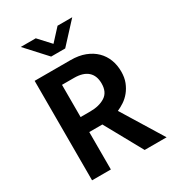

<svg xmlns="http://www.w3.org/2000/svg" viewBox="-197 -941 954 1053"><g transform="rotate(-30 280.0 -414.5)"><path d="M73 -630H300Q352 -630 391 -615Q430 -600 456.5 -574Q483 -548 496.5 -513Q510 -478 510 -437Q510 -399 498.5 -370Q487 -341 469 -319Q451 -297 429 -282.5Q407 -268 386 -259L545 0H406L275 -237H192V0H73ZM192 -332H253Q310 -332 347 -355.5Q384 -379 384 -434Q384 -484 354.5 -510Q325 -536 268 -536H192ZM307 -700H218L100 -829H195L264 -754L333 -829H426Z"/></g></svg>

Font: Ek Mukta SemiBold
Style: Regular
Weight: 600
Designer: Girish Dalvi and Yashodeep Gholap
Foundry: Ek Type
Version: Version 2.538;PS 1.002;hotconv 16.6.51;makeotf.lib2.5.65220;